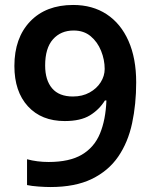

<svg xmlns="http://www.w3.org/2000/svg" viewBox="-20 -743 612 774"><path d="M183 11Q163 11 135 9Q107 7 89 3V-101Q130 -90 176 -90Q260 -90 310 -119.5Q360 -149 383 -204.5Q406 -260 409 -338H403Q380 -301 342.5 -278Q305 -255 241 -255Q147 -255 92.5 -314.5Q38 -374 38 -477Q38 -590 101.5 -656.5Q165 -723 275 -723Q353 -723 410 -685.5Q467 -648 498 -578Q529 -508 529 -411Q529 -323 512.5 -246Q496 -169 456.5 -111.5Q417 -54 350 -21.5Q283 11 183 11ZM274 -354Q312 -354 341 -370Q370 -386 386 -411.5Q402 -437 402 -465Q402 -502 387.5 -538Q373 -574 345.5 -597Q318 -620 277 -620Q225 -620 193.5 -584.5Q162 -549 162 -479Q162 -420 190 -387Q218 -354 274 -354Z"/></svg>

Font: Noto Sans Malayalam SemiBold
Style: Regular
Weight: 600
Designer: Jelle Bosma - Monotype Design Team
Foundry: Monotype Imaging Inc.
Version: Version 2.104; ttfautohint (v1.8.4.7-5d5b)